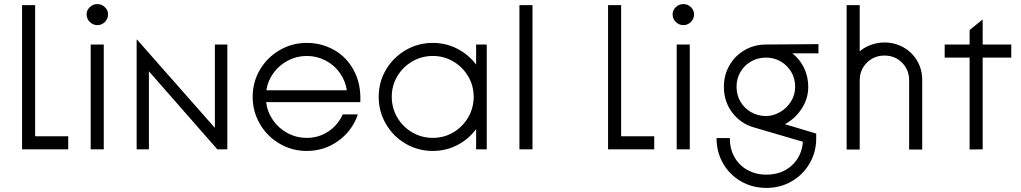

<svg xmlns="http://www.w3.org/2000/svg" viewBox="-20 -731 4999 940"><path d="M88 -706H152V-64H314V0H88Z M488 -513V0H424V-513ZM404 -661Q404 -681 419.5 -696Q435 -711 457 -711Q478 -711 493.5 -696Q509 -681 509 -661Q509 -639 493.5 -623.5Q478 -608 457 -608Q435 -608 419.5 -623.5Q404 -639 404 -661Z M649 -537H651L1032 -105V-513H1093V0H1044L709 -382V0H649Z M1217 -257Q1217 -329 1252.5 -389.5Q1288 -450 1349 -485.5Q1410 -521 1482 -521Q1554 -521 1615.5 -486.5Q1677 -452 1712.5 -386Q1748 -320 1744 -231H1283Q1289 -182 1317 -142Q1345 -102 1388.5 -79Q1432 -56 1482 -56Q1540 -56 1587 -87Q1634 -118 1658 -171H1732Q1705 -91 1636.5 -41.5Q1568 8 1482 8Q1410 8 1349 -27.5Q1288 -63 1252.5 -124Q1217 -185 1217 -257ZM1678 -289Q1671 -336 1643.5 -374.5Q1616 -413 1573.5 -435Q1531 -457 1482 -457Q1433 -457 1390.5 -435Q1348 -413 1319.5 -374.5Q1291 -336 1284 -289Z M1834 -257Q1834 -329 1869.5 -389.5Q1905 -450 1966 -485.5Q2027 -521 2099 -521Q2163 -521 2218.5 -492.5Q2274 -464 2311 -415V-513H2363V0H2311V-99Q2274 -49 2218.5 -20.5Q2163 8 2099 8Q2027 8 1966 -27.5Q1905 -63 1869.5 -124Q1834 -185 1834 -257ZM2299 -257Q2299 -312 2272 -357.5Q2245 -403 2199.5 -430Q2154 -457 2099 -457Q2044 -457 1998 -430Q1952 -403 1925 -357.5Q1898 -312 1898 -257Q1898 -202 1925 -156Q1952 -110 1998 -83Q2044 -56 2099 -56Q2154 -56 2199.5 -83Q2245 -110 2272 -156Q2299 -202 2299 -257Z M2523 -706H2587V0H2523Z M2957 -706H3021V-64H3183V0H2957Z M3357 -513V0H3293V-513ZM3273 -661Q3273 -681 3288.5 -696Q3304 -711 3326 -711Q3347 -711 3362.5 -696Q3378 -681 3378 -661Q3378 -639 3362.5 -623.5Q3347 -608 3326 -608Q3304 -608 3288.5 -623.5Q3273 -639 3273 -661Z M3488 -55H3553Q3553 -3 3575.5 37.5Q3598 78 3639 101Q3680 124 3732 124Q3807 124 3856 79.5Q3905 35 3911 -37L3675 -106Q3608 -124 3566 -178.5Q3524 -233 3524 -306Q3524 -363 3551 -410.5Q3578 -458 3625.5 -485.5Q3673 -513 3731 -513L3987 -515V-470H3859Q3896 -441 3916.5 -398.5Q3937 -356 3937 -306Q3937 -248 3905 -199Q3873 -150 3823 -123L3976 -77V-53Q3976 14 3943.5 69.5Q3911 125 3855.5 157Q3800 189 3732 189Q3664 189 3608 157Q3552 125 3520 69Q3488 13 3488 -55ZM3873 -306Q3873 -346 3854 -378.5Q3835 -411 3802.5 -430Q3770 -449 3730 -449Q3690 -449 3657 -430Q3624 -411 3605 -378.5Q3586 -346 3586 -306Q3586 -266 3605 -233.5Q3624 -201 3657 -182Q3690 -163 3730 -163Q3765 -163 3798.5 -182Q3832 -201 3852.5 -234Q3873 -267 3873 -306Z M4189 -706V-480Q4213 -500 4244.5 -511.5Q4276 -523 4310 -523Q4361 -523 4403.5 -499Q4446 -475 4470.5 -433Q4495 -391 4495 -339V1H4431V-338Q4431 -389 4396.5 -424Q4362 -459 4310 -459Q4259 -459 4224 -424Q4189 -389 4189 -338V1H4125V-706Z M4727 -449H4605V-513H4727V-584L4790 -635L4791 -634V-513H4931V-449H4791V0L4727 1Z"/></svg>

Font: Lineal Light
Style: Regular
Weight: 300
Designer: Created by Frank Adebiaye with contributions from Anton Moglia & Ariel Martín Pérez
Created by Frank ADEBIAYE with FontF
Foundry: Velvetyne Type Foundry
Version: Version 2.000